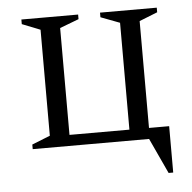

<svg xmlns="http://www.w3.org/2000/svg" viewBox="-46 -496 663 664"><g transform="rotate(-5 286.0 -163.5)"><path d="M115 -41V-409L52 -434V-450H249V-434L183 -409V-38H391V-409L325 -434V-450H522V-434L459 -409V-38H529V123H513L456 0H52V-16Z"/></g></svg>

Font: Spectral Light
Style: Regular
Weight: 300
Designer: Jean-Baptiste Levee
Foundry: Production Type
Version: Version 2.001